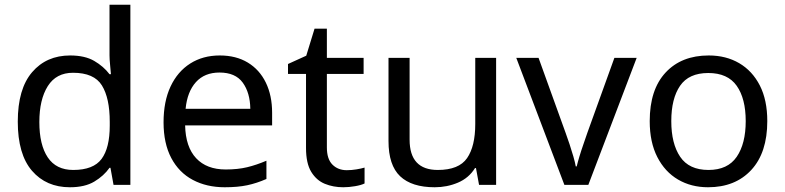

<svg xmlns="http://www.w3.org/2000/svg" viewBox="-20 -780 3311 810"><path d="M275 10Q175 10 115 -59.5Q55 -129 55 -267Q55 -405 115.5 -475.5Q176 -546 276 -546Q338 -546 377.5 -523Q417 -500 442 -467H448Q447 -480 444.5 -505.5Q442 -531 442 -546V-760H530V0H459L446 -72H442Q418 -38 378 -14Q338 10 275 10ZM289 -63Q374 -63 408.5 -109.5Q443 -156 443 -250V-266Q443 -366 410 -419.5Q377 -473 288 -473Q217 -473 181.5 -416.5Q146 -360 146 -265Q146 -169 181.5 -116Q217 -63 289 -63Z M907 -546Q976 -546 1025.5 -516Q1075 -486 1101.5 -431.5Q1128 -377 1128 -304V-251H761Q763 -160 807.5 -112.5Q852 -65 932 -65Q983 -65 1022.5 -74.5Q1062 -84 1104 -102V-25Q1063 -7 1023 1.5Q983 10 928 10Q852 10 793.5 -21Q735 -52 702.5 -113.5Q670 -175 670 -264Q670 -352 699.5 -415Q729 -478 782.5 -512Q836 -546 907 -546ZM906 -474Q843 -474 806.5 -433.5Q770 -393 763 -321H1036Q1035 -389 1004 -431.5Q973 -474 906 -474Z M1443 -62Q1463 -62 1484 -65.5Q1505 -69 1518 -73V-6Q1504 1 1478 5.5Q1452 10 1428 10Q1386 10 1350.5 -4.5Q1315 -19 1293 -55Q1271 -91 1271 -156V-468H1195V-510L1272 -545L1307 -659H1359V-536H1514V-468H1359V-158Q1359 -109 1382.5 -85.5Q1406 -62 1443 -62Z M2073 -536V0H2001L1988 -71H1984Q1958 -29 1912 -9.5Q1866 10 1814 10Q1717 10 1668 -36.5Q1619 -83 1619 -185V-536H1708V-191Q1708 -63 1827 -63Q1916 -63 1950.5 -113Q1985 -163 1985 -257V-536Z M2361 0 2158 -536H2252L2366 -220Q2374 -198 2383 -171Q2392 -144 2399 -119.5Q2406 -95 2409 -78H2413Q2417 -95 2424.5 -120Q2432 -145 2441.5 -172Q2451 -199 2458 -220L2572 -536H2666L2462 0Z M3217 -269Q3217 -136 3149.5 -63Q3082 10 2967 10Q2896 10 2840.5 -22.5Q2785 -55 2753 -117.5Q2721 -180 2721 -269Q2721 -402 2788 -474Q2855 -546 2970 -546Q3043 -546 3098.5 -513.5Q3154 -481 3185.5 -419.5Q3217 -358 3217 -269ZM2812 -269Q2812 -174 2849.5 -118.5Q2887 -63 2969 -63Q3050 -63 3088 -118.5Q3126 -174 3126 -269Q3126 -364 3088 -418Q3050 -472 2968 -472Q2886 -472 2849 -418Q2812 -364 2812 -269Z"/></svg>

Font: Noto Sans Ogham
Style: Regular
Weight: 400
Designer: Monotype Design Team
Foundry: Monotype Imaging Inc.
Version: Version 2.001; ttfautohint (v1.8.4.7-5d5b)